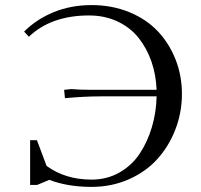

<svg xmlns="http://www.w3.org/2000/svg" viewBox="-20 -731 794 759"><path d="M75.2 -606Q124.5 -655.3 192.6 -683.1Q260.7 -710.9 341.8 -710.9Q422.9 -710.9 490.7 -683.1Q558.6 -655.3 603.8 -607.4Q648.9 -559.6 674.1 -495.6Q699.2 -431.6 699.2 -359.9Q699.2 -286.6 673.6 -220Q647.9 -153.3 602.5 -102.8Q557.1 -52.2 489.3 -22.2Q421.4 7.8 341.8 7.8Q248 7.8 174.8 -20L127 0H99.1V-176.8H126L164.1 -75.2Q238.3 -21 341.8 -21Q402.3 -21 451.7 -48.8Q501 -76.7 532 -123.3Q563 -169.9 580.3 -228Q597.7 -286.1 599.1 -350.1H379.9Q312 -350.1 236.8 -342.8L233.9 -371.1V-376L262.2 -378.9Q292 -376 338.9 -376H599.1Q596.7 -435.1 578.9 -487.1Q561 -539.1 528.6 -580.3Q496.1 -621.6 445.3 -645.8Q394.5 -669.9 332 -669.9Q182.6 -669.9 94.2 -585.9Z"/></svg>

Font: Dihjauti S
Style: Bold
Weight: 700
Designer: T. Christopher White
Version: Version 3.0.0